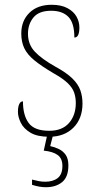

<svg xmlns="http://www.w3.org/2000/svg" viewBox="-20 -562 412 803"><path d="M186 10Q136 10 107.5 -7Q79 -24 67 -48.5Q55 -73 55 -94Q55 -109 57.5 -118.5Q60 -128 64.5 -133Q69 -138 76 -138Q76 -80 100 -47.5Q124 -15 186 -15Q240 -15 268.5 -47.5Q297 -80 297 -131Q297 -155 290 -175Q283 -195 263.5 -214Q244 -233 205 -255Q154 -285 124 -309.5Q94 -334 81.5 -360.5Q69 -387 69 -422Q69 -475 103 -508.5Q137 -542 196 -542Q236 -542 262 -528Q288 -514 300 -492.5Q312 -471 312 -447Q312 -427 307 -416Q302 -405 291 -405Q291 -466 266 -491.5Q241 -517 194 -517Q143 -517 120 -489Q97 -461 97 -421Q97 -376 126 -345.5Q155 -315 212 -283Q258 -258 282.5 -234Q307 -210 316 -184.5Q325 -159 325 -129Q325 -66 287 -28Q249 10 186 10ZM172 221Q158 221 144 218.5Q130 216 114 211V189Q130 193 142.5 195.5Q155 198 169 198Q202 198 221.5 182.5Q241 167 241 132Q241 101 221.5 86.5Q202 72 163 68L180 -9H205L190 49Q209 53 226.5 61.5Q244 70 255 86Q266 102 266 130Q266 178 240 199.5Q214 221 172 221Z"/></svg>

Font: Noto Serif Khmer SemiCondensed Thin
Style: Regular
Weight: 250
Width: 4
Designer: Danh Hong and the Monotype Design Team
Foundry: Monotype Imaging Inc.
Version: Version 2.004